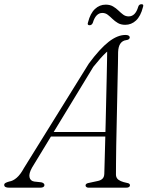

<svg xmlns="http://www.w3.org/2000/svg" viewBox="-48 -870 685 890"><path d="M100.5 -93Q85 -65.5 88.8 -48.5Q92.5 -31.5 110.5 -28.5L143 -25Q150.5 -23.5 154.2 -20Q158 -16.5 158 -12Q158 -6.5 153 -3.2Q148 0 138.5 0H-5.5Q-17 0 -22.8 -3.2Q-28.5 -6.5 -28.5 -13Q-28.5 -18.5 -22.5 -22Q-16.5 -25.5 -5.5 -28.5Q12 -31 29.2 -45.8Q46.5 -60.5 63 -91L363.5 -575Q414.5 -644 455.5 -676Q496.5 -708 533.5 -708Q543.5 -708 548.5 -704.8Q553.5 -701.5 553.5 -696.5Q553.5 -692 549.5 -688.5Q545.5 -685 537 -684Q520 -682 510.2 -668.2Q500.5 -654.5 499.5 -629Q499.5 -610.5 498.8 -575.5Q498 -540.5 497 -494.2Q496 -448 495 -396.5Q494 -345 492.8 -293.2Q491.5 -241.5 490.8 -195.5Q490 -149.5 489.8 -114.5Q489.5 -79.5 489.5 -61.5Q489.5 -50.5 495 -43Q500.5 -35.5 512 -30.5Q523.5 -25.5 541 -22Q554.5 -20 554.5 -11Q554.5 -6.5 550.2 -3.2Q546 0 536.5 0H362Q356.5 0 352.5 -3Q348.5 -6 348.5 -10.5Q348.5 -14.5 352 -17.5Q355.5 -20.5 361 -21.5L405 -31Q419.5 -34 427.2 -41.8Q435 -49.5 435.5 -64.5Q436 -83 437 -118.5Q438 -154 439.2 -200.8Q440.5 -247.5 441.8 -300Q443 -352.5 444.2 -405.2Q445.5 -458 446.5 -505.5Q447.5 -553 448.2 -590Q449 -627 449 -647L460.5 -641Q454 -636 442.8 -625.5Q431.5 -615 417 -598.8Q402.5 -582.5 384.5 -560ZM172 -237 185 -258H465L462.5 -237ZM532.5 -755Q512.5 -755 498.5 -763.2Q484.5 -771.5 473.5 -782.2Q462.5 -793 451.5 -801.5Q440.5 -810 426.5 -810Q396 -810 382.5 -765Q378 -753 367 -753Q355 -753 360 -766.5Q370.5 -808 392 -828.2Q413.5 -848.5 442 -848.5Q462 -848.5 476 -840.2Q490 -832 501 -821.2Q512 -810.5 523 -802.2Q534 -794 548.5 -794Q579.5 -794 592.5 -838Q596 -850.5 608 -850.5Q620 -850.5 614.5 -836.5Q604 -795 582.5 -775Q561 -755 532.5 -755Z"/></svg>

Font: Fraunces ExtraLight
Style: Italic
Weight: 250
Italic angle: -16°
Version: Version 1.000;[b76b70a41]